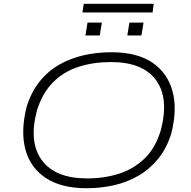

<svg xmlns="http://www.w3.org/2000/svg" viewBox="-20 -990 1014 1018"><path d="M439 8Q305 8 222.5 -46.5Q140 -101 114.5 -198Q89 -295 121 -423Q145 -501 189 -556.5Q233 -612 293 -646.5Q353 -681 423 -697Q493 -713 570 -713Q706 -713 787 -658.5Q868 -604 894.5 -507Q921 -410 888 -282Q864 -204 819 -148.5Q774 -93 714.5 -58.5Q655 -24 585 -8Q515 8 439 8ZM442 -44Q533 -44 611 -69Q689 -94 747 -150Q805 -206 833 -301Q877 -470 807 -565.5Q737 -661 568 -661Q476 -661 397.5 -636Q319 -611 262.5 -555Q206 -499 176 -405Q131 -237 202 -140.5Q273 -44 442 -44ZM417 -924 424 -970H795L789 -924ZM433 -802 444 -870H520L509 -802ZM655 -802 666 -870H741L730 -802Z"/></svg>

Font: Nunito Sans 7pt Expanded ExtraLight
Style: Italic
Weight: 250
Width: 7
Italic angle: -9°
Designer: Vernon Adams
Foundry: Vernon Adams
Version: Version 3.101;gftools[0.9.27]